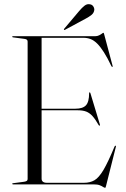

<svg xmlns="http://www.w3.org/2000/svg" viewBox="-20 -871 594 907"><path d="M157.5 -357.5H336.5Q371 -357.5 386 -373.5Q401 -389.5 401 -431Q401 -433 401.5 -433.8Q402 -434.5 403 -434.5Q406 -435.5 407.5 -429.5L452 -282.5Q453 -280 452.5 -278.8Q452 -277.5 451 -277.5Q450 -277.5 449 -278Q448 -278.5 446.5 -279.5Q430.5 -307.5 417 -322.5Q403.5 -337.5 387.5 -343.8Q371.5 -350 347.5 -350H157.5ZM37.5 -697.5Q37.5 -698.5 38.5 -699.2Q39.5 -700 41.5 -700H430Q439.5 -700 447.8 -704Q456 -708 461.2 -712Q466.5 -716 468 -716Q469.5 -716 470.2 -714.8Q471 -713.5 472.5 -707.5L512 -559.5Q513 -557.5 512.5 -556.5Q512 -555.5 510.5 -555Q510 -555 509 -555.5Q508 -556 506.5 -558Q487.5 -598 470.8 -624.2Q454 -650.5 438.8 -665.5Q423.5 -680.5 407.8 -686.5Q392 -692.5 373.5 -692.5H176.5V-27Q176.5 -17.5 182.8 -12.5Q189 -7.5 201 -7.5H377Q405.5 -7.5 426.2 -19.5Q447 -31.5 468.8 -68.2Q490.5 -105 521 -178.5Q522.5 -180.5 523.5 -181.8Q524.5 -183 526 -182.5Q527.5 -182.5 527.8 -180.8Q528 -179 527 -176L481 7Q479.5 12.5 478.8 14.2Q478 16 476.5 16Q472.5 16 466.8 12Q461 8 450.8 4Q440.5 0 422.5 0H41.5Q39.5 0 38.5 -1Q37.5 -2 37.5 -2.5Q37.5 -5 42 -5.5L94.5 -12.5Q103 -14 106.8 -16.8Q110.5 -19.5 110.5 -25.5V-674.5Q110.5 -680.5 106.8 -683.5Q103 -686.5 94.5 -687.5L42 -694.5Q37.5 -695 37.5 -697.5ZM354 -819Q367.5 -835 379.2 -844Q391 -853 402.5 -851Q414.5 -850 420.2 -841.5Q426 -833 425.5 -824Q423.5 -809.5 412.2 -800.5Q401 -791.5 385 -783L287.5 -730.5Q286.5 -730 284.8 -729.5Q283 -729 282 -730.5Q281.5 -731.5 282 -733Q282.5 -734.5 283.5 -735.5Z"/></svg>

Font: Fraunces 120pt Light
Style: Regular
Weight: 300
Version: Version 1.000;[b76b70a41]